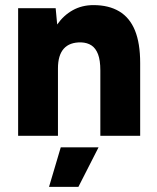

<svg xmlns="http://www.w3.org/2000/svg" viewBox="-20 -532 613 752"><path d="M51 0V-500H198L204 -436Q229 -472 265 -492Q301 -512 346 -512Q406 -512 447 -487.5Q488 -463 508.5 -413Q529 -363 529 -285V0H373V-256Q373 -296 364 -319.5Q355 -343 338.5 -354Q322 -365 298 -366Q253 -367 230 -341.5Q207 -316 207 -264V0ZM172 200 218 45H366L287 200Z"/></svg>

Font: Figtree ExtraBold
Style: Regular
Weight: 800
Designer: Erik Kennedy
Foundry: Erik Kennedy
Version: Version 2.002